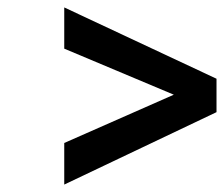

<svg xmlns="http://www.w3.org/2000/svg" viewBox="-20 -508 603 517"><path d="M448 -253 153 -377V-488L563 -296V-206L153 -11V-123Z"/></svg>

Font: Titillium Web SemiBold
Style: Italic
Weight: 600
Italic angle: -13°
Version: Version 1.002;PS 57.000;hotconv 1.0.70;makeotf.lib2.5.55311